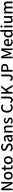

<svg xmlns="http://www.w3.org/2000/svg" viewBox="5812 -6650 850 12515"><g transform="rotate(-90 6237.5 -392.0)"><path d="M97 0H207V-347C207 -427 198 -512 192 -588H197L274 -434L518 0H637V-736H527V-393C527 -313 536 -224 542 -148H537L460 -304L216 -736H97Z M1041 13C1177 13 1300 -92 1300 -274C1300 -458 1177 -564 1041 -564C905 -564 782 -458 782 -274C782 -92 905 13 1041 13ZM1041 -81C955 -81 901 -158 901 -274C901 -391 955 -469 1041 -469C1128 -469 1182 -391 1182 -274C1182 -158 1128 -81 1041 -81Z M1620 13C1660 13 1697 3 1728 -7L1707 -92C1691 -85 1667 -79 1648 -79C1591 -79 1568 -113 1568 -179V-458H1711V-550H1568V-702H1471L1458 -550L1373 -544V-458H1453V-180C1453 -64 1496 13 1620 13Z M2051 13C2187 13 2310 -92 2310 -274C2310 -458 2187 -564 2051 -564C1915 -564 1792 -458 1792 -274C1792 -92 1915 13 2051 13ZM2051 -81C1965 -81 1911 -158 1911 -274C1911 -391 1965 -469 2051 -469C2138 -469 2192 -391 2192 -274C2192 -158 2138 -81 2051 -81Z M2890 13C3051 13 3149 -83 3149 -201C3149 -309 3086 -363 2999 -400L2898 -443C2838 -467 2779 -491 2779 -554C2779 -613 2828 -649 2903 -649C2968 -649 3019 -624 3065 -583L3126 -657C3070 -714 2989 -750 2903 -750C2763 -750 2661 -663 2661 -547C2661 -440 2740 -384 2811 -354L2913 -310C2981 -280 3031 -259 3031 -192C3031 -130 2981 -88 2892 -88C2821 -88 2749 -122 2696 -175L2628 -95C2695 -27 2789 13 2890 13Z M3408 13C3474 13 3533 -20 3583 -63H3586L3596 0H3690V-331C3690 -477 3627 -564 3490 -564C3402 -564 3325 -528 3268 -492L3311 -414C3358 -444 3412 -470 3470 -470C3551 -470 3574 -414 3575 -350C3346 -325 3246 -264 3246 -146C3246 -49 3313 13 3408 13ZM3443 -78C3394 -78 3357 -100 3357 -154C3357 -216 3412 -257 3575 -277V-142C3530 -101 3491 -78 3443 -78Z M3853 0H3967V-390C4016 -439 4051 -465 4102 -465C4167 -465 4195 -427 4195 -332V0H4310V-346C4310 -486 4258 -564 4141 -564C4066 -564 4010 -523 3959 -474H3956L3947 -550H3853Z M4626 13C4762 13 4835 -62 4835 -154C4835 -258 4750 -292 4673 -321C4613 -343 4556 -361 4556 -408C4556 -446 4584 -476 4644 -476C4690 -476 4729 -456 4767 -428L4821 -499C4776 -534 4716 -564 4642 -564C4521 -564 4447 -495 4447 -403C4447 -310 4531 -271 4604 -243C4664 -220 4726 -198 4726 -148C4726 -106 4695 -74 4629 -74C4570 -74 4522 -98 4473 -137L4419 -63C4472 -19 4550 13 4626 13Z M5479 13C5574 13 5649 -25 5708 -93L5646 -166C5602 -118 5550 -88 5483 -88C5353 -88 5271 -195 5271 -370C5271 -543 5359 -649 5486 -649C5546 -649 5592 -622 5630 -583L5693 -657C5648 -706 5576 -750 5484 -750C5298 -750 5152 -606 5152 -366C5152 -125 5294 13 5479 13Z M5984 13C6134 13 6198 -93 6198 -225V-736H6082V-236C6082 -128 6045 -88 5971 -88C5923 -88 5883 -111 5852 -168L5771 -109C5817 -28 5885 13 5984 13Z M6388 0H6504V-222L6617 -360L6825 0H6954L6688 -452L6916 -736H6787L6507 -388H6504V-736H6388Z M7422 13C7572 13 7636 -93 7636 -225V-736H7520V-236C7520 -128 7483 -88 7409 -88C7361 -88 7321 -111 7290 -168L7209 -109C7255 -28 7323 13 7422 13Z M7826 0H7942V-279H8053C8213 -279 8330 -353 8330 -514C8330 -680 8213 -736 8049 -736H7826ZM7942 -372V-643H8038C8155 -643 8216 -611 8216 -514C8216 -417 8160 -372 8042 -372Z M8698 0H8802V-364C8802 -430 8793 -525 8788 -592H8792L8850 -422L8979 -71H9051L9179 -422L9238 -592H9242C9236 -525 9227 -430 9227 -364V0H9335V-736H9201L9068 -364C9051 -315 9037 -265 9020 -215H9015C8998 -265 8983 -315 8966 -364L8831 -736H8698Z M9747 13C9819 13 9882 -11 9933 -45L9893 -118C9853 -92 9811 -77 9762 -77C9667 -77 9601 -140 9592 -245H9949C9952 -258 9954 -281 9954 -303C9954 -459 9876 -564 9730 -564C9601 -564 9479 -453 9479 -274C9479 -93 9598 13 9747 13ZM9591 -324C9602 -421 9663 -474 9732 -474C9812 -474 9855 -419 9855 -324Z M10273 13C10335 13 10392 -20 10433 -62H10436L10446 0H10540V-797H10425V-593L10430 -502C10385 -540 10345 -564 10282 -564C10159 -564 10046 -453 10046 -274C10046 -92 10135 13 10273 13ZM10300 -82C10214 -82 10165 -151 10165 -276C10165 -395 10227 -468 10304 -468C10345 -468 10384 -455 10425 -418V-149C10385 -103 10346 -82 10300 -82Z M10713 0H10827V-550H10713ZM10770 -653C10812 -653 10844 -681 10844 -721C10844 -762 10812 -789 10770 -789C10728 -789 10697 -762 10697 -721C10697 -681 10728 -653 10770 -653Z M11161 13C11237 13 11291 -25 11341 -83H11344L11353 0H11447V-550H11332V-168C11286 -110 11251 -86 11200 -86C11135 -86 11108 -123 11108 -218V-550H10993V-204C10993 -64 11044 13 11161 13Z M11620 0H11734V-390C11780 -440 11821 -465 11858 -465C11921 -465 11950 -427 11950 -332V0H12065V-390C12111 -440 12151 -465 12189 -465C12251 -465 12281 -427 12281 -332V0H12396V-346C12396 -486 12342 -564 12227 -564C12158 -564 12102 -521 12048 -463C12024 -526 11978 -564 11896 -564C11828 -564 11773 -523 11726 -473H11723L11714 -550H11620Z"/></g></svg>

Font: Noto Sans CJK JP Medium
Style: Regular
Weight: 500
Designer: Ryoko NISHIZUKA (kana & ideographs); Paul D. Hunt (Latin, Greek & Cyrillic); Wenlong ZHANG (bopomofo); Sandoll Communica
Foundry: Adobe Systems Incorporated
Version: Version 1.004;PS 1.004;hotconv 1.0.82;makeotf.lib2.5.63406